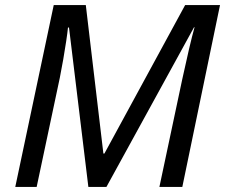

<svg xmlns="http://www.w3.org/2000/svg" viewBox="-20 -734 884 754"><path d="M40 0 191 -714H317L386 -131H390L707 -714H844L696 0H606L696 -424Q710 -489 722.5 -542Q735 -595 744 -627H742L398 0H327L251 -626H247Q245 -606 240 -572.5Q235 -539 228.5 -501.5Q222 -464 215 -429L124 0Z"/></svg>

Font: Noto IKEA Latin
Style: Italic
Weight: 400
Italic angle: -12°
Designer: Monotype Design Team
Foundry: Monotype Imaging Inc.
Version: Version 1.0